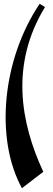

<svg xmlns="http://www.w3.org/2000/svg" viewBox="-20 -877 276 1007"><path d="M95 110 207 24C87 -235 33 -540 216 -840L188 -857C-8 -566 -48 -151 95 110Z"/></svg>

Font: Sinistre
Style: Bold
Weight: 700
Designer: Jules Durand
Foundry: Collletttivo
Version: Version 69.420;Glyphs 3.2 (3217)